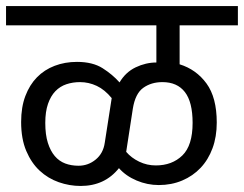

<svg xmlns="http://www.w3.org/2000/svg" viewBox="-30 -650 808 636"><path d="M225 -445Q277 -445 310 -424Q343 -403 366 -377Q386 -411 419.5 -427Q453 -443 488 -443V-566H-10V-630H758V-566H565V-437Q620 -420 654 -373.5Q688 -327 688 -244Q688 -197 674 -159Q660 -121 634.5 -94Q609 -67 573.5 -52Q538 -37 496 -37Q458 -37 422.5 -52Q387 -67 364 -93Q317 -34 237 -34Q200 -34 164.5 -46.5Q129 -59 101.5 -84.5Q74 -110 57 -150Q40 -190 40 -246Q40 -295 54 -332Q68 -369 92.5 -394Q117 -419 151 -432Q185 -445 225 -445ZM388 -147Q405 -127 431 -114.5Q457 -102 486 -102Q540 -102 574 -135Q608 -168 608 -243Q608 -312 582.5 -345Q557 -378 508 -378Q471 -378 444.5 -359Q418 -340 410 -290ZM340 -325Q317 -353 290.5 -365.5Q264 -378 235 -378Q211 -378 190 -371Q169 -364 153.5 -348Q138 -332 129 -306Q120 -280 120 -243Q120 -204 128.5 -177Q137 -150 151.5 -133Q166 -116 186 -108.5Q206 -101 230 -101Q262 -101 287 -121.5Q312 -142 317 -177Z"/></svg>

Font: Mukta
Style: Regular
Weight: 400
Designer: Girish Dalvi and Yashodeep Gholap
Foundry: Ek Type
Version: Version 2.538;PS 1.001;hotconv 16.6.51;makeotf.lib2.5.65220;